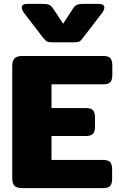

<svg xmlns="http://www.w3.org/2000/svg" viewBox="-20 -968 611 988"><path d="M200 -776 104 -901Q92 -918 92 -929Q92 -948 122 -948H199Q223 -948 233.5 -943Q244 -938 254 -923L305 -846L355 -923Q365 -938 375.5 -943Q386 -948 410 -948H487Q517 -948 517 -929Q517 -918 505 -901L409 -776Q397 -759 388.5 -754.5Q380 -750 355 -750H254Q230 -750 222 -754.5Q214 -759 200 -776ZM43 -50V-629Q43 -655 55 -667.5Q67 -680 95 -680H510Q538 -680 548 -668.5Q558 -657 558 -630V-584Q558 -557 548 -545.5Q538 -534 510 -534H245V-412H420Q448 -412 458.5 -400.5Q469 -389 469 -362V-318Q469 -291 458.5 -279.5Q448 -268 420 -268H245V-145H509Q537 -145 547 -133.5Q557 -122 557 -95V-49Q557 -23 547 -11.5Q537 0 509 0H95Q66 0 54.5 -12Q43 -24 43 -50Z"/></svg>

Font: Mitr SemiBold
Style: Regular
Weight: 600
Designer: Thanarat Vachiruckul
Foundry: Cadson Demak
Version: Version 1.003